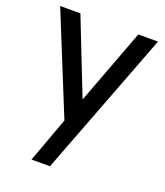

<svg xmlns="http://www.w3.org/2000/svg" viewBox="-142 -636 833 972"><g transform="rotate(20 274.0 -150.0)"><path d="M282 -134 434.5 -540H540.5L242.5 240H143L232 -2.5L13.5 -540H122.5Z"/></g></svg>

Font: Hauora SemiBold
Style: Regular
Weight: 600
Designer: Wayne Shih
Foundry: WCYS
Version: Version 1.001